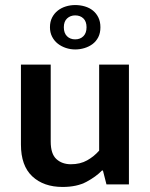

<svg xmlns="http://www.w3.org/2000/svg" viewBox="-20 -731 594 761"><path d="M373 -475H491V0H402L388 -55H384Q361 -31 323 -10.5Q285 10 228 10Q153 10 108 -32Q63 -74 63 -158V-475H181V-170Q181 -121 203.5 -100.5Q226 -80 261 -80Q298 -80 325.5 -95.5Q353 -111 373 -134ZM178 -623Q178 -645 186.5 -661.5Q195 -678 209 -689Q223 -700 241 -705.5Q259 -711 278 -711Q298 -711 316.5 -705.5Q335 -700 348.5 -689Q362 -678 370 -661.5Q378 -645 378 -623Q378 -600 369.5 -583.5Q361 -567 347 -556.5Q333 -546 315 -540.5Q297 -535 278 -535Q259 -535 241 -541Q223 -547 209 -558Q195 -569 186.5 -585.5Q178 -602 178 -623ZM233 -623Q233 -600 245.5 -587.5Q258 -575 278 -575Q298 -575 310.5 -587.5Q323 -600 323 -623Q323 -646 310.5 -658Q298 -670 278 -670Q259 -670 246 -658Q233 -646 233 -623Z"/></svg>

Font: Mukta Malar SemiBold
Style: Regular
Weight: 600
Designer: Aadarsh Rajan, Girish Dalvi, Yashodeep Gholap
Foundry: Ek Type
Version: Version 2.538;PS 1.000;hotconv 16.6.51;makeotf.lib2.5.65220;